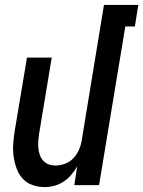

<svg xmlns="http://www.w3.org/2000/svg" viewBox="-20 -755 584 783"><path d="M163 8Q136 8 112 -0.5Q88 -9 72 -27Q56 -45 47.5 -68.5Q39 -92 35.5 -117.5Q32 -143 34 -169Q36 -195 40 -221L90 -520H191L139 -207Q137 -193 136 -178.5Q135 -164 136.5 -150Q138 -136 142.5 -123Q147 -110 156 -100Q165 -90 178 -85Q191 -80 206 -80Q225 -80 244.5 -87Q264 -94 278.5 -109Q293 -124 301.5 -143Q310 -162 313 -181L404 -735H544L530 -647H491L384 0H283L295 -77Q285 -59 271 -42.5Q257 -26 239.5 -14.5Q222 -3 202 2.5Q182 8 163 8Z"/></svg>

Font: Iosevka Semibold Oblique
Style: Regular
Weight: 600
Italic angle: -9°
Monospace: yes
Designer: Belleve Invis
Foundry: Belleve Invis
Version: Version 32.5.0; ttfautohint (v1.8.4)